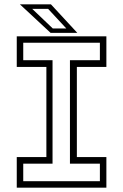

<svg xmlns="http://www.w3.org/2000/svg" viewBox="-20 -868 570 888"><path d="M57.5 0V-141.5H194.5V-558.5H57.5V-700H472V-558.5H335.5V-141.5H472V0ZM87.5 -30H442V-111H303.5V-589.5H442V-670.5H87.5V-589.5H223V-111H87.5ZM337.5 -716H214L72 -848H215.5ZM286.5 -736.5 202.5 -827H129L224 -736.5Z"/></svg>

Font: Tourney Light
Style: Regular
Weight: 300
Version: Version 1.015